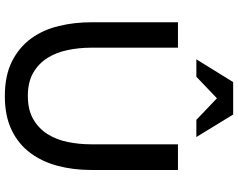

<svg xmlns="http://www.w3.org/2000/svg" viewBox="-115 -863 983 793"><g transform="rotate(90 376.5 -466.5)"><path d="M377 5Q292 5 233.5 -24.5Q175 -54 139 -103.5Q103 -153 87.5 -217.5Q72 -282 72 -350V-710H177V-350Q177 -301 187 -253.5Q197 -206 220 -170Q243 -134 281 -112Q319 -90 376 -90Q434 -90 472.5 -112.5Q511 -135 534 -171.5Q557 -208 566.5 -255Q576 -302 576 -350V-710H682V-350Q682 -278 665 -213.5Q648 -149 611.5 -100Q575 -51 517 -23Q459 5 377 5ZM319 -938H453L546 -786H475L386 -871L297 -786H225Z"/></g></svg>

Font: Rising Sun Medium
Style: Regular
Weight: 500
Designer: Matt McInerney, Pablo Impallari, Rodrigo Fuenzalida (Raleway font), Stephen Hutchings (Greek), Cristiano Sobral (main ch
Foundry: The Rising Sun Project Authors
Version: Version 4.327; ttfautohint (v1.8.4.7-5d5b-dirty)